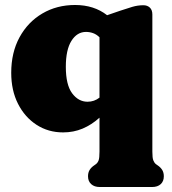

<svg xmlns="http://www.w3.org/2000/svg" viewBox="-20 -517 691 770"><path d="M380 233Q358.5 233 345.8 221.5Q333 210 333 190Q333 175 339.5 164.5Q346 154 358 146L365 141Q372 135.5 375.5 126Q379 116.5 379 91V-45Q347.5 -16.5 311.2 -1.2Q275 14 233 14Q173.5 14 126.5 -16.5Q79.5 -47 52.2 -100.8Q25 -154.5 25 -225Q25 -306.5 58.5 -367.8Q92 -429 150 -463Q208 -497 281 -497Q357 -497 409.5 -456L462 -474Q488.5 -483 510.5 -489.5Q532.5 -496 555 -496Q571 -496 581 -486.5Q591 -477 591 -459V91Q591 116.5 594.8 126Q598.5 135.5 605 141L612 146Q624 154 630.5 164.5Q637 175 637 190Q637 210 624.5 221.5Q612 233 590 233ZM244 -249Q244 -177 269.2 -143Q294.5 -109 331 -109Q358 -109 379 -125.5V-367.5Q366.5 -379.5 353 -384.2Q339.5 -389 325 -389Q289 -389 266.5 -353.2Q244 -317.5 244 -249Z"/></svg>

Font: Fraunces 9pt S100 Black
Style: Regular
Weight: 900
Version: Version 1.000; ttfautohint (v1.8.3)